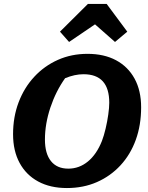

<svg xmlns="http://www.w3.org/2000/svg" viewBox="-20 -938 747 970"><path d="M318 12Q234 12 173 -21Q112 -54 79 -115Q46 -176 46 -260Q46 -347 74 -421Q102 -495 153 -550Q204 -605 272.5 -635.5Q341 -666 422 -666Q506 -666 566.5 -633.5Q627 -601 660 -540.5Q693 -480 693 -396Q693 -306 666 -231.5Q639 -157 588.5 -102.5Q538 -48 469.5 -18Q401 12 318 12ZM325 -86Q380 -86 424 -122Q468 -158 495 -226Q505 -252 513.5 -288Q522 -324 527 -359.5Q532 -395 532 -419Q532 -563 402 -563Q358 -563 309 -543Q262 -477 234.5 -394.5Q207 -312 207 -233Q207 -162 237.5 -124Q268 -86 325 -86ZM519 -918 623 -778 561 -726 460 -815 329 -726 283 -778 424 -918Z"/></svg>

Font: Piazzolla
Style: Bold Italic
Weight: 700
Italic angle: -11.3°
Designer: Juan Pablo del Peral
Foundry: Huerta Tipografica
Version: Version 1.330